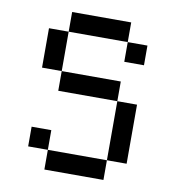

<svg xmlns="http://www.w3.org/2000/svg" viewBox="-81 -800 799 873"><g transform="rotate(10 318.0 -363.5)"><path d="M90.9 -636.4V-454.5H181.8V-636.4ZM181.8 -454.5V-363.6H454.5V-454.5ZM454.5 -90.9H181.8V0H454.5ZM181.8 -90.9V-181.8H90.9V-90.9ZM454.5 -363.6V-90.9H545.5V-363.6ZM181.8 -727.3V-636.4H454.5V-727.3ZM454.5 -636.4V-545.5H545.5V-636.4Z"/></g></svg>

Font: Departure Mono
Style: Regular
Weight: 400
Monospace: yes
Designer: Helena Zhang
Version: Version 1.500;Glyphs 3.3.1 (3343)